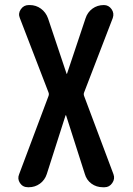

<svg xmlns="http://www.w3.org/2000/svg" viewBox="-20 -540 540 779"><path d="M93.8 219.7Q72.3 219.7 61 202.6Q49.8 185.5 57.6 167L176.8 -150.4Q179.7 -158.2 176.8 -165L60.5 -466.8Q52.7 -485.4 64.5 -502.4Q76.2 -519.5 96.7 -519.5H100.6Q126 -519.5 146 -504.9Q166 -490.2 174.8 -465.8L250 -241.2Q250 -240.2 251 -240.2Q252 -240.2 252 -241.2L327.1 -465.8Q335 -490.2 355 -504.9Q375 -519.5 401.4 -519.5Q420.9 -519.5 432.6 -502.9Q444.3 -486.3 437.5 -466.8L321.3 -165Q318.4 -158.2 321.3 -150.4L440.4 167Q447.3 185.5 435.5 202.6Q423.8 219.7 404.3 219.7H397.5Q371.1 219.7 351.1 205.1Q331.1 190.4 324.2 166L248 -72.3H247.1H246.1L169.9 166Q162.1 190.4 142.1 205.1Q122.1 219.7 96.7 219.7Z"/></svg>

Font: Rounded Mgen+ 1m medium
Style: Regular
Weight: 500
Designer: [Source Han Sans]
Ryoko NISHIZUKA  (kana & ideographs); Paul D. Hunt (Latin, Greek & Cyrillic); Wenlong ZHANG  (bopomofo
Version: Version 1.059.20150602